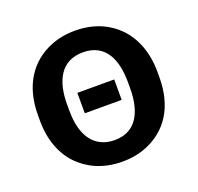

<svg xmlns="http://www.w3.org/2000/svg" viewBox="-127 -859 1040 1007"><g transform="rotate(-20 393.0 -355.5)"><path d="M497 -296V-410H291.3V-296ZM723.6 -339V-371C723.6 -480.7 687.4 -568.4 630.1 -627C576.9 -681.4 497.6 -721 390.3 -721C341.2 -721 296.2 -712.8 255.6 -696.5C131.1 -646.6 57 -534.3 57 -371V-339C57 -229.3 93 -141.4 151.1 -83.5C204.9 -29.7 284.1 10 391.4 10C440.5 10 485.4 1.8 526.1 -14.5C650.6 -64.4 723.6 -175.6 723.6 -339ZM391.4 -110C364.3 -110 340.1 -115 318.8 -125C247.5 -158.5 219.8 -238.6 219.8 -339V-372C219.8 -497.5 264.6 -600 390.3 -600C516.4 -600 559.7 -498.4 559.7 -372V-339C559.7 -213.7 516.9 -110 391.4 -110Z"/></g></svg>

Font: Asimov
Style: Wid
Weight: 500
Designer: Google
Version: Version 2.000980; 2014